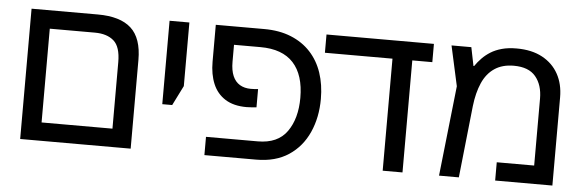

<svg xmlns="http://www.w3.org/2000/svg" viewBox="-43 -736 2654 869"><g transform="rotate(5 1284.0 -302.0)"><path d="M70 0V-592H371Q473 -592 522.5 -547Q572 -502 572 -403V0ZM160 -83H482V-385Q482 -455 451 -482Q420 -509 365 -509H160Z M697 -213V-592H787V-303L742 -213Z M907 0V-83H1142Q1233 -83 1275 -142.5Q1317 -202 1317 -296Q1317 -400 1267 -454.5Q1217 -509 1117 -509H944V-592H1127Q1196 -592 1249 -570.5Q1302 -549 1338 -510Q1374 -471 1392 -417.5Q1410 -364 1410 -299Q1410 -215 1379.5 -147Q1349 -79 1289.5 -39.5Q1230 0 1142 0ZM1078 -233Q1019 -233 981 -257Q943 -281 925 -324Q907 -367 907 -424V-592H997V-432Q997 -393 1008 -367.5Q1019 -342 1040 -329.5Q1061 -317 1090 -317Q1098 -317 1106.5 -317.5Q1115 -318 1123 -319V-236Q1112 -235 1100 -234Q1088 -233 1078 -233Z M1717 0V-544H1807V0ZM1410 -509V-592H1898V-509Z M2273 -604Q2342 -604 2390 -578Q2438 -552 2463 -506.5Q2488 -461 2488 -401V0H2228V-83H2398V-387Q2398 -449 2366.5 -487Q2335 -525 2267 -525Q2215 -525 2179.5 -501Q2144 -477 2124.5 -432.5Q2105 -388 2098 -327L2063 0H1973L2018 -410L1978 -592H2068L2085 -508H2088Q2101 -527 2117.5 -544Q2134 -561 2155.5 -574.5Q2177 -588 2206 -596Q2235 -604 2273 -604Z"/></g></svg>

Font: Noto Sans Hebrew
Style: Regular
Weight: 400
Designer: Monotype Design Team
Foundry: Monotype Imaging Inc.
Version: Version 2.003;January 10, 2023;FontCreator 14.0.0.2877 64-bi